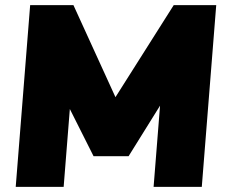

<svg xmlns="http://www.w3.org/2000/svg" viewBox="-20 -725 883 745"><path d="M819 -705 763 0H576L601 -315L479 -119H343L251 -302L227 0H41L97 -705H265L428 -348L654 -705Z"/></svg>

Font: Nunito Sans Heavy Heavy
Style: Italic
Weight: 400
Italic angle: -4.541°
Designer: Vernon Adams
Foundry: Vernon Adams
Version: Version 2.002